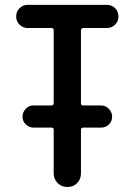

<svg xmlns="http://www.w3.org/2000/svg" viewBox="-20 -750 540 770"><path d="M90.8 -637.7Q72.3 -637.7 58.6 -650.9Q44.9 -664.1 44.9 -684.1Q44.9 -704.1 58.6 -717.3Q72.3 -730.5 90.8 -730.5H409.2Q427.7 -730.5 441.4 -717.3Q455.1 -704.1 455.1 -684.1Q455.1 -664.1 441.4 -650.9Q427.7 -637.7 409.2 -637.7H314.5Q305.7 -637.7 304.7 -628.9V-335Q304.7 -327.1 314.5 -327.1H385.7Q403.3 -327.1 416.5 -313.5Q429.7 -299.8 429.7 -281.7Q429.7 -263.7 417 -251Q404.3 -238.3 385.7 -238.3H314.5Q305.7 -238.3 304.7 -230.5V-54.7Q304.7 -31.2 289.1 -15.6Q273.4 0 250 0Q226.6 0 210.9 -16.1Q195.3 -32.2 195.3 -54.7V-230.5Q195.3 -238.3 185.5 -238.3H114.3Q96.7 -238.3 83.5 -251Q70.3 -263.7 70.3 -281.7Q70.3 -299.8 83 -313.5Q95.7 -327.1 114.3 -327.1H185.5Q194.3 -327.1 195.3 -335V-628.9Q195.3 -637.7 185.5 -637.7Z"/></svg>

Font: Rounded Mgen+ 1m medium
Style: Regular
Weight: 500
Designer: [Source Han Sans]
Ryoko NISHIZUKA  (kana & ideographs); Paul D. Hunt (Latin, Greek & Cyrillic); Wenlong ZHANG  (bopomofo
Version: Version 1.059.20150602